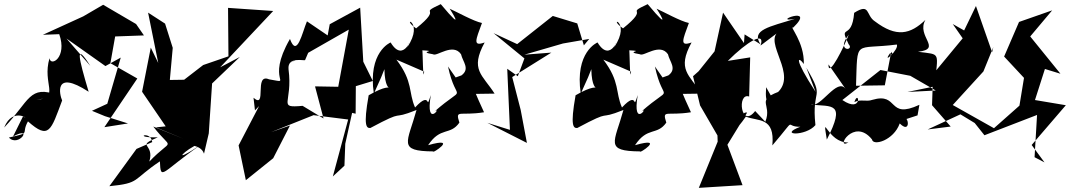

<svg xmlns="http://www.w3.org/2000/svg" viewBox="-51 -636 5166 927"><path d="M606 -520 447 -613 351 -557 156 -468 235 -471C275 -358 193 -312 188 -355C151 -228 242 -168 125 -153L229 -176C90 -229 92 -149 -31 -20C12 -127 102 -49 60 -74L12 23C113 -32 38 78 -8 28C104 3 48 14 84 -50C186 41 195 -7 249 -151C237 -177 206 -304 377 -193C328 -358 309 -437 385 -318L270 -450L458 -317L532 -358L467 -135L393 -101L456 -75L567 -40L453 -22L612 -257L482 -331L505 -460L644 -465Z M608 83 477 263C628 248 585 234 721 143C725 241 729 194 920 62C764 166 843 84 911 58C834 73 917 54 934 106L957 8L973 -233L1107 -361L1012 -311L1268 -583L1050 -598L1052 -364L930 -322L838 -251L769 -250L783 -405L746 -522L664 -575L713 -332L677 -406L635 -193L749 -26L702 -21L835 34L689 -25C783 98 787 22 670 144C697 54 601 73 711 27C580 31 677 -10 684 50Z M1180 -103 1200 -124 1101 66 1136 234 1268 128 1349 -30 1258 2 1463 -80 1630 -59 1556 216 1612 164 1616 58 1649 -91 1666 -87 1667 -220 1749 -245 1703 -338 1688 -599 1541 -519 1531 -465 1431 -533C1408 -479 1383 -354 1349 -448C1228 -239 1371 -232 1248 -253C1173 -285 1240 -106 1173 -164ZM1439 -386 1351 -332 1633 -493 1582 -217 1470 -219 1511 -64 1410 -125C1285 -114 1364 -136 1342 -302C1336 -365 1419 -341 1422 -346Z M1789 -262 1805 -302C1808 -133 1893 -271 1729 -176C1702 -25 1719 -17 1737 -18C1917 -114 1826 -51 1960 -105C1917 52 1866 94 2042 95C2028 111 2170 21 2016 65C2076 -26 2122 20 2167 -44C2146 -110 2168 -75 2286 -94C2202 -272 2223 -285 2200 -182L2337 -184C2278 -276 2217 -299 2289 -431C2230 -410 2246 -443 2276 -525C2236 -533 2154 -579 2120 -594C2120 -594 2206 -462 2077 -616C1961 -562 2094 -608 1958 -499C1874 -558 2003 -539 1915 -407C1946 -488 1902 -320 1835 -431C1834 -431 1724 -385 1754 -184ZM2149 -262 2112 -315C2153 -123 2208 -239 2045 -96C2089 -132 2001 -8 2029 -177C2001 -90 2036 -207 1953 -117C1920 -191 1945 -240 1863 -348L1997 -290C1991 -230 1990 -397 1988 -393C2071 -389 1959 -387 2040 -374C2057 -361 2136 -431 2175 -374C2183 -338 2220 -304 2177 -272Z M2768 -417 2736 -523 2618 -559 2446 -423 2332 -476 2481 -354 2449 -268 2398 -304 2411 -9 2302 -43 2493 54 2463 -105 2422 -264 2611 -382 2481 -372 2667 -426 2794 -448Z M2788 -262 2804 -302C2807 -133 2892 -271 2728 -176C2701 -25 2718 -17 2736 -18C2916 -114 2825 -51 2959 -105C2916 52 2865 94 3041 95C3027 111 3169 21 3015 65C3075 -26 3121 20 3166 -44C3145 -110 3167 -75 3285 -94C3201 -272 3222 -285 3199 -182L3336 -184C3277 -276 3216 -299 3288 -431C3229 -410 3245 -443 3275 -525C3235 -533 3153 -579 3119 -594C3119 -594 3205 -462 3076 -616C2960 -562 3093 -608 2957 -499C2873 -558 3002 -539 2914 -407C2945 -488 2901 -320 2834 -431C2833 -431 2723 -385 2753 -184ZM3148 -262 3111 -315C3152 -123 3207 -239 3044 -96C3088 -132 3000 -8 3028 -177C3000 -90 3035 -207 2952 -117C2919 -191 2944 -240 2862 -348L2996 -290C2990 -230 2989 -397 2987 -393C3070 -389 2958 -387 3039 -374C3056 -361 3135 -431 3174 -374C3182 -338 3219 -304 3176 -272Z M3544 -470 3541 -428 3440 -575 3399 -388 3322 -292 3295 -268 3329 -127 3413 18 3414 48 3323 271 3534 258 3461 63 3556 -92C3520 -107 3446 76 3550 -73C3609 -49 3691 -73 3678 66C3804 -81 3731 -22 3813 -24C3703 18 3840 23 3886 -32C3866 -219 3936 -150 3842 -309L3887 -192C3778 -360 3802 -366 3830 -327C3833 -435 3757 -512 3779 -503C3894 -615 3665 -524 3787 -545C3666 -507 3573 -492 3621 -422ZM3595 -100C3526 -11 3506 -191 3566 -170L3571 -359L3463 -342C3557 -436 3646 -489 3621 -416L3698 -474C3648 -408 3821 -249 3674 -169L3648 -215C3641 -122 3661 -120 3734 -202C3583 -152 3681 -139 3644 -48Z M4379 -79 4388 -130C4231 -57 4291 -192 4161 -154C4131 -143 4105 -159 4074 -143C4095 -210 4117 -85 4016 -153L4200 -298L4344 -270L4467 -199L4330 -192L4462 -219C4476 -389 4496 -371 4381 -386C4502 -400 4371 -460 4417 -540C4344 -470 4277 -454 4173 -533C4128 -562 4152 -624 4073 -574C4062 -436 3996 -525 4046 -423C4078 -389 3981 -384 4047 -469C4029 -420 3947 -252 3949 -325L4032 -206C3991 -265 3911 -112 3864 -131C3966 -120 4035 -145 3941 38C3918 -105 3942 54 4045 52C3979 89 4071 -72 4159 37C4164 71 4264 42 4293 -40C4358 25 4334 -126 4281 -47ZM4292 -318 4252 -386 4221 -224 4082 -222C4090 -453 4071 -394 4279 -421C4291 -397 4203 -319 4247 -380Z M4549 -520 4597 -451 4454 -278 4449 -128 4539 -25 4428 -11 4586 -84 4655 -42 4702 17 4956 -81 4944 123 4992 148 4930 64 5095 -128 4946 -153 4994 -303 5069 -280 4923 -460 5029 -586 4869 -530 4797 -363 4893 -260 4871 -126 4748 -17 4549 -129 4697 -291 4745 -409 4739 -384 4661 -607 4604 -489Z"/></svg>

Font: Asimov Silicon
Style: Regular
Weight: 400
Designer: Google
Version: Version 2.000980; 2014